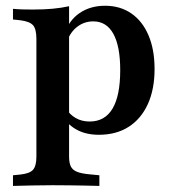

<svg xmlns="http://www.w3.org/2000/svg" viewBox="-20 -447 593 654"><path d="M159.7 183.9Q121.8 183.9 90.3 184.7Q58.9 185.5 24.2 186.3V150L48.4 147.6Q80.6 144.4 92.3 131.5Q104 118.5 104 86.3V-208.1H215.3V86.3Q215.3 108.1 221.4 120.2Q227.4 132.3 242.7 138.3Q258.1 144.4 285.5 146.8L318.5 150V186.3Q291.9 185.5 266.9 185.1Q241.9 184.7 216.1 184.3Q190.3 183.9 159.7 183.9ZM337.9 -427.4Q389.5 -427.4 427.4 -401.2Q465.3 -375 485.9 -326.6Q506.5 -278.2 506.5 -212.1Q506.5 -142.7 483.5 -92.3Q460.5 -41.9 418.1 -14.9Q375.8 12.1 316.9 12.1Q275 12.1 244.4 -3.6Q213.7 -19.4 197.6 -46L206.5 -75.8Q216.9 -57.3 237.5 -45.2Q258.1 -33.1 285.5 -33.1Q337.1 -33.1 363.3 -77Q389.5 -121 389.5 -208.1Q389.5 -289.5 366.1 -331.9Q342.7 -374.2 297.6 -374.2Q267.7 -374.2 244 -356.5Q220.2 -338.7 208.9 -307.3L200.8 -333.9Q215.3 -378.2 251.6 -402.8Q287.9 -427.4 337.9 -427.4ZM104 -208.1V-314.5Q104 -348.4 92.3 -361.3Q80.6 -374.2 47.6 -378.2L24.2 -380.6V-416.9Q41.9 -415.3 57.7 -414.9Q73.4 -414.5 92.7 -414.5Q129 -414.5 159.7 -417.3Q190.3 -420.2 215.3 -425.8V-416.9V-208.1Z"/></svg>

Font: Playfair 9pt
Style: Bold
Weight: 700
Designer: Claus Eggers Sørensen
Foundry: Claus Eggers Sørensen
Version: Version 2.203